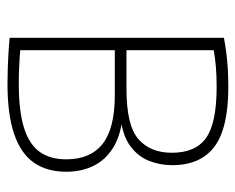

<svg xmlns="http://www.w3.org/2000/svg" viewBox="-80 -562 645 526"><g transform="rotate(90 243.0 -298.5)"><path d="M208 4Q186 4 165 3.2Q144 2.5 123.5 1.2Q103 0 83 -2V-589Q101.5 -592.5 122.2 -595.2Q143 -598 166.8 -599.5Q190.5 -601 218 -601Q330.5 -601 381.2 -563Q432 -525 432 -447Q432 -414 420.2 -384Q408.5 -354 380.5 -333Q352.5 -312 304 -306V-311Q354 -305 386.2 -284.2Q418.5 -263.5 434.2 -231Q450 -198.5 450 -157Q450 -104 425 -68.2Q400 -32.5 346.5 -14.2Q293 4 208 4ZM209 -27Q284 -27 329.5 -41.2Q375 -55.5 395.5 -84.2Q416 -113 416 -157Q416 -223 373.8 -256.5Q331.5 -290 240 -290H110V-322H223Q323.5 -322 360.8 -354.8Q398 -387.5 398 -446Q398 -511.5 357.2 -540.2Q316.5 -569 218 -569Q187.5 -569 163.2 -567Q139 -565 117 -561V-31Q139 -29 162.5 -28Q186 -27 209 -27Z"/></g></svg>

Font: Encode Sans SC Condensed Thin
Style: Regular
Weight: 100
Width: 3
Designer: Multiple Designers
Foundry: Impallari Type
Version: Version 3.002